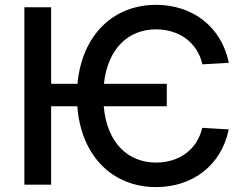

<svg xmlns="http://www.w3.org/2000/svg" viewBox="-20 -757 1009 787"><path d="M663.7 -413.4H405.9C421.9 -561.4 508.9 -636.7 619.7 -636.7C709.5 -636.7 788 -587.4 809.7 -493.3L918 -499.6C887.1 -649.9 766.7 -737.2 619.7 -737.2C446 -737.2 316.1 -615.4 297.6 -413.4H189.6V-727.3H79.9V0H189.6V-321.4H296.9C312.5 -114.3 443.9 9.9 619.7 9.9C768.1 9.9 887.1 -78.1 917.6 -226.6L808.9 -233C787.3 -139.2 709.2 -90.6 619.7 -90.6C507.1 -90.6 418.7 -168.3 405.2 -321.4H663.7Z"/></svg>

Font: Magic Ui Pro Medium
Style: Regular
Weight: 500
Designer: Stefan Endress, Andreas Faust
Version: Version 1.000;FEAKit 1.0